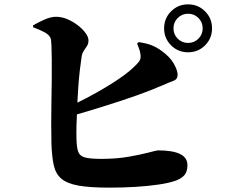

<svg xmlns="http://www.w3.org/2000/svg" viewBox="-20 -833 1040 881"><path d="M132 -717Q151 -728 181.5 -742Q212 -756 237 -756Q263 -756 289 -745Q315 -734 337 -717Q359 -700 372.5 -681.5Q386 -663 386 -648Q386 -633 379.5 -622.5Q373 -612 365.5 -601.5Q358 -591 355 -576Q351 -551 346.5 -512.5Q342 -474 339 -430Q337 -396 335 -362Q372 -380 410 -401Q472 -435 524 -470Q576 -505 608 -539Q619 -550 623 -560Q627 -570 624 -587Q622 -601 616.5 -614Q611 -627 609 -633L617 -640Q649 -635 672.5 -626.5Q696 -618 721 -600Q760 -572 777.5 -541Q795 -510 795 -490Q795 -469 775.5 -462Q756 -455 727 -442Q674 -419 609.5 -396Q545 -373 468 -349Q405 -329 333 -308Q332 -282 331 -259Q330 -220 331 -193Q332 -156 339 -136.5Q346 -117 370 -110.5Q394 -104 445 -104Q515 -104 571.5 -114Q628 -124 663.5 -133.5Q699 -143 705 -143Q772 -143 806 -126.5Q840 -110 840 -75Q840 -43 824 -27Q808 -11 783 -3Q754 7 706.5 14Q659 21 601.5 24.5Q544 28 482 28Q392 28 339.5 18.5Q287 9 261 -13.5Q235 -36 226.5 -75.5Q218 -115 216 -174Q215 -217 215 -267.5Q215 -318 216 -370.5Q217 -423 217.5 -472Q218 -521 217.5 -561Q217 -601 216 -627.5Q215 -654 211 -660Q204 -675 182.5 -686Q161 -697 132 -708ZM733 -703Q733 -749 765 -781Q797 -813 843 -813Q889 -813 921 -781Q953 -749 953 -703Q953 -657 921 -625Q889 -593 843 -593Q797 -593 765 -625Q733 -657 733 -703ZM776 -703Q776 -675 795.5 -655.5Q815 -636 843 -636Q871 -636 890.5 -655.5Q910 -675 910 -703Q910 -731 890.5 -750.5Q871 -770 843 -770Q815 -770 795.5 -750.5Q776 -731 776 -703Z"/></svg>

Font: Early Summer Mincho Heavy
Style: Regular
Weight: 900
Designer: GuiWonder
Version: Version 1.002